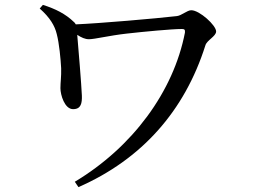

<svg xmlns="http://www.w3.org/2000/svg" viewBox="-20 -733 1040 788"><path d="M143 -698C185 -661 205 -627 213 -593C223 -555 229 -491 231 -453C232 -418 228 -396 228 -371C228 -344 245 -285 280 -285C313 -285 317 -310 316 -341C314 -388 302 -532 297 -590C314 -579 329 -572 345 -572C369 -572 428 -587 499 -595C570 -603 685 -614 727 -614C738 -614 740 -610 739 -599C692 -357 524 -129 287 13L302 35C562 -79 738 -278 823 -547C829 -568 867 -584 867 -604C867 -629 799 -691 765 -691C748 -691 725 -669 706 -667C620 -657 387 -637 291 -633C289 -636 287 -640 283 -643C249 -676 207 -697 156 -713Z"/></svg>

Font: Source Han Serif JP Medium
Style: Regular
Weight: 500
Designer: Ryoko NISHIZUKA 西塚涼子 (kana & ideographs); Frank Grießhammer (Latin, Greek & Cyrillic); Wenlong ZHANG 张文龙 (bopomofo); San
Foundry: Adobe Systems Incorporated
Version: Version 1.001;PS 1.001;hotconv 16.6.54;makeotf.lib2.5.65590